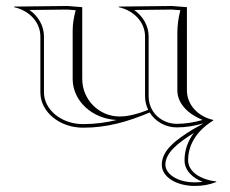

<svg xmlns="http://www.w3.org/2000/svg" viewBox="-20 -422 770 642"><path d="M628.1 22.6C608.6 48.7 597 79.7 597 113.7C597 148.9 625.1 173.6 657.6 186.1C649.1 187.2 640.4 187.7 631 187.7C572.2 187.7 533 159.1 533 128.7C533 88.7 574.9 56 628.1 22.6ZM693 -21C642 -32.2 605 -71.8 605 -120V-398L555 -402L377 -400V-398C427.9 -386.8 465 -347.8 465 -300V-100C465 -83.8 468.8 -68.5 475.5 -54.8C444.9 -42.6 411.1 -32.5 379.9 -32.5C311 -32.5 255 -88.7 255 -158V-398L205 -402L27 -400V-398C77.9 -386.8 115 -347.8 115 -300V-113C115 -47.9 179.1 5 258 5C338.4 5 406.5 -14.9 480.5 -45.8C499.1 -16 532.7 4 571 4C601.9 4 630 -1 658 -9V-8L623 11.7C570.2 44.7 521 79.6 521 128.7C521 170.1 570.3 199.7 631 199.7C656.9 199.7 679 196.1 703 186.7V184.7C650.8 178.8 609 152.4 609 113.7C609 57.8 642.4 11.9 693 -19ZM571 -8C521.5 -8 477 -45.5 477 -100V-300C477 -336.8 457 -368.7 428.6 -388.6L554.6 -390L583 -387.9C576.3 -361.1 573 -337.7 573 -310V-120C573 -75.4 609.4 -40.3 657.5 -20.9C627.7 -12.7 601.8 -8 571 -8ZM370.2 -20.8C334.2 -12 297.5 -7 258 -7C183.7 -7 127 -56.4 127 -113V-300C127 -336.8 107 -368.7 78.6 -388.6L204.6 -390L233 -387.9C227.1 -364.4 223 -344.1 223 -320V-158C223 -84.5 288 -24.8 370.2 -20.8Z"/></svg>

Font: SortefaxS01
Style: Medium
Weight: 500
Designer: gluk
Foundry: gluk
Version: Version 0.261